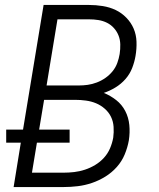

<svg xmlns="http://www.w3.org/2000/svg" viewBox="-20 -755 640 775"><path d="M35 0 64 -179H5V-232H73L156 -735H339Q367 -735 395 -730.5Q423 -726 447 -714.5Q471 -703 490 -683.5Q509 -664 519.5 -639.5Q530 -615 531 -586.5Q532 -558 527 -529Q523 -505 513.5 -480.5Q504 -456 486.5 -436Q469 -416 446 -402Q423 -388 399 -380Q426 -369 449 -351Q472 -333 485.5 -307Q499 -281 502 -250.5Q505 -220 500 -188Q495 -160 483.5 -132Q472 -104 451.5 -81Q431 -58 405 -42Q379 -26 351 -16.5Q323 -7 294 -3.5Q265 0 237 0ZM168 -410H298Q316 -410 334 -412.5Q352 -415 370.5 -422Q389 -429 405.5 -440.5Q422 -452 434.5 -467.5Q447 -483 453.5 -501Q460 -519 463 -537Q466 -557 465.5 -576Q465 -595 458.5 -611.5Q452 -628 440 -641.5Q428 -655 412 -663Q396 -671 377.5 -674Q359 -677 339 -677H212ZM109 -58H237Q258 -58 279.5 -60.5Q301 -63 322.5 -70Q344 -77 364 -89Q384 -101 399.5 -118Q415 -135 424 -156Q433 -177 437 -199Q440 -221 438.5 -243Q437 -265 428 -283.5Q419 -302 403 -316Q387 -330 368 -338Q349 -346 327 -349Q305 -352 283 -352H158L138 -232H261V-179H129Z"/></svg>

Font: Iosevka Light Extended
Style: Italic
Weight: 300
Width: 7
Italic angle: -9°
Monospace: yes
Designer: Belleve Invis
Foundry: Belleve Invis
Version: Version 32.5.0; ttfautohint (v1.8.4)